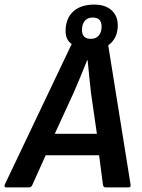

<svg xmlns="http://www.w3.org/2000/svg" viewBox="-48 -817 619 837"><path d="M-21.1 0Q-25.8 0 -27.5 -3.2Q-29.1 -6.4 -27.8 -11.1L264.5 -625.1Q237.9 -643.4 237.9 -681.5Q237.9 -736.3 270.9 -766.6Q303.9 -797 363 -797Q410.7 -797 438 -772.6Q465.4 -748.3 465.4 -706.3Q465.4 -677.2 454.6 -655.3Q443.8 -633.3 423.8 -619.6L521.3 -11.8Q523.1 0 511.6 0H412.6Q402.8 0 400.8 -11.1L384.1 -140.2H151.1L93.2 -11.1Q88.2 0 78.7 0ZM190.7 -233.6H374.4L348.7 -411.9Q345.1 -446.3 341.2 -482.3Q337.2 -518.4 334 -554.1H331.7Q317.7 -518.4 302.8 -482.8Q287.8 -447.2 272.5 -411.5ZM347.7 -647.7Q370.5 -647.7 382.7 -662.2Q394.9 -676.6 394.9 -701.6Q394.9 -740.5 356.2 -740.5Q333.8 -740.5 321.6 -726.1Q309.4 -711.6 309.4 -686Q309.4 -647.7 347.7 -647.7Z"/></svg>

Font: Sofia Sans Semi Condensed
Style: Italic
Weight: 400
Italic angle: -9°
Designer: Botio Nikoltchev, Ani Petrova
Foundry: lettersoup
Version: Version 4.101